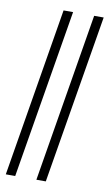

<svg xmlns="http://www.w3.org/2000/svg" viewBox="-85 -780 475 824"><g transform="rotate(10 152.5 -368.0)"><path d="M165 -735.8 42.5 0H1.5L123.5 -735.8ZM298.3 -735.8 175.8 0H134.8L256.8 -735.8Z"/></g></svg>

Font: Inter 24pt ExtraLight
Style: Italic
Weight: 250
Italic angle: -9.3988°
Version: Version 4.001;git-66647c0bb